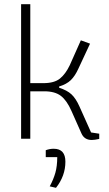

<svg xmlns="http://www.w3.org/2000/svg" viewBox="-20 -664 520 919"><path d="M370 -25 322 -133Q300 -183 271.5 -205Q243 -227 192 -227H125V0H81V-644H125V-266H187Q240 -266 267 -288Q294 -310 314 -352L367 -471L411 -455L355 -335Q339 -300 319 -280.5Q299 -261 263 -250V-244Q301 -232 322 -212.5Q343 -193 360 -155L416 -30L455 -24V1Q433 6 419 6Q384 6 370 -25ZM218 228Q236 195 245 163Q254 131 254 88H199V55Q218 48 237 48Q293 48 293 110Q293 178 248 235Z"/></svg>

Font: Athiti Light
Style: Regular
Weight: 300
Designer: CadsonDemak Team
Foundry: CadsonDemak
Version: Version 1.032